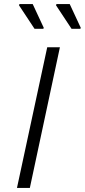

<svg xmlns="http://www.w3.org/2000/svg" viewBox="-20 -919 415 939"><path d="M63 0 211 -688H273L126 0ZM192 -778H149L73 -893L75 -899H140L194 -783ZM373 -778H330L254 -893L256 -899H321L375 -783Z"/></svg>

Font: Saira SemiExpanded Light
Style: Italic
Weight: 300
Width: 6
Italic angle: -12°
Designer: Hector Gatti with collaboration of the Omnibus-Type team
Foundry: Omnibus-Type
Version: Version 1.101